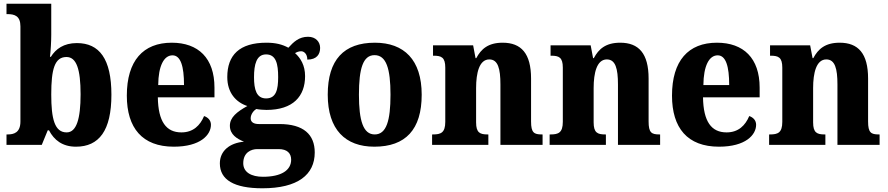

<svg xmlns="http://www.w3.org/2000/svg" viewBox="-20 -780 4780 1034"><path d="M389 10C513 10 580 -76 580 -270C580 -463 515 -548 394 -548C323 -548 280 -516 254 -474H249C253 -504 256 -556 256 -593V-760H15V-704H20C59 -704 90 -694 90 -638V-126C90 -65 54 -56 21 -56H15V0H205L237 -78H244C271 -26 316 10 389 10ZM339 -67C274 -67 256 -140 256 -271C256 -407 274 -473 338 -473C392 -473 414 -407 414 -272C414 -140 392 -67 339 -67Z M916 10C1060 10 1116 -54 1116 -108C1116 -132 1100 -148 1079 -155C1058 -105 1021 -67 957 -67C875 -67 832 -125 830 -256H1135V-308C1135 -467 1048 -550 905 -550C751 -550 663 -453 663 -265C663 -91 746 10 916 10ZM971 -322H832C833 -426 863 -482 909 -482C953 -482 971 -423 971 -322Z M1393 234C1584 234 1675 161 1675 41C1675 -56 1614 -112 1485 -112H1374C1348 -112 1330 -121 1330 -143C1330 -165 1347 -186 1361 -193C1372 -190 1402 -188 1415 -188C1559 -188 1623 -262 1623 -370C1623 -428 1599 -467 1569 -494C1578 -499 1588 -504 1602 -504C1616 -504 1635 -491 1635 -459C1687 -459 1704 -489 1704 -522C1704 -554 1681 -582 1639 -582C1590 -582 1561 -554 1533 -523C1500 -541 1464 -550 1415 -550C1269 -550 1204 -483 1204 -365C1204 -280 1251 -229 1312 -209C1256 -178 1218 -148 1218 -103C1218 -55 1257 -32 1294 -17C1216 -10 1164 33 1164 100C1164 188 1240 234 1393 234ZM1413 -250C1361 -250 1348 -298 1348 -364C1348 -433 1361 -487 1413 -487C1467 -487 1478 -435 1478 -365C1478 -297 1467 -250 1413 -250ZM1396 172C1334 172 1290 148 1290 99C1290 40 1334 23 1365 23H1481C1526 23 1548 45 1548 80C1548 137 1495 172 1396 172Z M1996 10C2164 10 2251 -82 2251 -270C2251 -458 2156 -550 1999 -550C1832 -550 1745 -458 1745 -270C1745 -82 1840 10 1996 10ZM1998 -56C1936 -56 1913 -130 1913 -270C1913 -411 1935 -483 1997 -483C2060 -483 2083 -411 2083 -270C2083 -130 2061 -56 1998 -56Z M2307 0H2610V-56H2606C2565 -56 2544 -65 2544 -121V-306C2544 -387 2561 -460 2615 -460C2662 -460 2675 -410 2675 -325V0H2902V-56H2898C2856 -56 2840 -65 2840 -126V-357C2840 -492 2787 -550 2687 -550C2609 -550 2571 -516 2545 -467H2541L2528 -536H2312V-480H2316C2357 -480 2378 -471 2378 -416V-124C2378 -65 2354 -56 2312 -56H2307Z M2940 0H3243V-56H3239C3198 -56 3177 -65 3177 -121V-306C3177 -387 3194 -460 3248 -460C3295 -460 3308 -410 3308 -325V0H3535V-56H3531C3489 -56 3473 -65 3473 -126V-357C3473 -492 3420 -550 3320 -550C3242 -550 3204 -516 3178 -467H3174L3161 -536H2945V-480H2949C2990 -480 3011 -471 3011 -416V-124C3011 -65 2987 -56 2945 -56H2940Z M3852 10C3996 10 4052 -54 4052 -108C4052 -132 4036 -148 4015 -155C3994 -105 3957 -67 3893 -67C3811 -67 3768 -125 3766 -256H4071V-308C4071 -467 3984 -550 3841 -550C3687 -550 3599 -453 3599 -265C3599 -91 3682 10 3852 10ZM3907 -322H3768C3769 -426 3799 -482 3845 -482C3889 -482 3907 -423 3907 -322Z M4122 0H4425V-56H4421C4380 -56 4359 -65 4359 -121V-306C4359 -387 4376 -460 4430 -460C4477 -460 4490 -410 4490 -325V0H4717V-56H4713C4671 -56 4655 -65 4655 -126V-357C4655 -492 4602 -550 4502 -550C4424 -550 4386 -516 4360 -467H4356L4343 -536H4127V-480H4131C4172 -480 4193 -471 4193 -416V-124C4193 -65 4169 -56 4127 -56H4122Z"/></svg>

Font: Noto Serif Lao SemiCondensed ExtraBold
Style: Regular
Weight: 800
Width: 4
Designer: Monotype Design Team
Foundry: Monotype Imaging Inc.
Version: Version 2.003